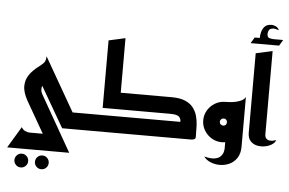

<svg xmlns="http://www.w3.org/2000/svg" viewBox="-77 -1136 2425 1612"><g transform="rotate(5 1135.0 -330.0)"><path d="M326 358Q302 358 285 341Q268 324 268 300Q268 276 285 259Q302 242 326 242Q350 242 367 259Q384 276 384 300Q384 324 367 341Q350 358 326 358ZM153 358Q129 358 112 341Q95 324 95 300Q95 276 112 259Q129 242 153 242Q177 242 194 259Q211 276 211 300Q211 324 194 341Q177 358 153 358Z M25 200 133 20Q143 40 163 50Q183 60 201 60H313L162 -203Q122 -274 123.5 -328Q125 -382 154 -422.5Q183 -463 223 -493Q254 -516 271 -534Q288 -552 288 -591L547 -140H700V0H471L274 -340Q268 -329 268.5 -309.5Q269 -290 279 -272L548 200Z M660 0V-140H1455Q1456 -167 1438.5 -183.5Q1421 -200 1365 -200H795V-769L935 -800V-340H1365Q1435 -340 1479 -321Q1523 -302 1547 -270.5Q1571 -239 1581.5 -200.5Q1592 -162 1593.5 -121.5Q1595 -81 1595 -45Q1595 -39 1595 -33.5Q1595 -28 1595 -23Q1595 -11 1585 -6Q1575 -1 1565 -0.5Q1555 0 1555 0Z M1680 132Q1737 147 1770.5 140.5Q1804 134 1820 116Q1836 98 1840.5 79.5Q1845 61 1845 52V-3Q1831 0 1816 0Q1770 0 1731 -23Q1692 -46 1668.5 -85Q1645 -124 1645 -170Q1645 -217 1668.5 -255.5Q1692 -294 1731 -317Q1770 -340 1816 -340Q1829 -340 1853 -341.5Q1877 -343 1903.5 -348.5Q1930 -354 1952.5 -365.5Q1975 -377 1985 -396V22Q1985 81 1960 118.5Q1935 156 1896.5 173.5Q1858 191 1815.5 191Q1773 191 1736.5 175.5Q1700 160 1680 132ZM1816 -140Q1829 -140 1837 -148.5Q1845 -157 1845 -170Q1845 -183 1837 -191.5Q1829 -200 1816 -200Q1803 -200 1794 -191.5Q1785 -183 1785 -170Q1785 -157 1794 -148.5Q1803 -140 1816 -140Z M1985 -850 2015 -900H2058Q2058 -926 2064 -949Q2072 -979 2091 -998.5Q2110 -1018 2149 -1018Q2163 -1018 2182.5 -1009.5Q2202 -1001 2212 -978Q2206 -981 2186 -986Q2166 -991 2152 -987Q2136 -983 2129.5 -973Q2123 -963 2121.5 -953.5Q2120 -944 2120 -940Q2120 -939 2120 -939Q2120 -911 2139 -905.5Q2158 -900 2176 -900H2255L2225 -850Z M2270 -58Q2264 -36 2238.5 -19.5Q2213 -3 2178.5 3Q2144 9 2111.5 1.5Q2079 -6 2057 -30.5Q2035 -55 2035 -100V-769L2175 -800V-100Q2175 -75 2186 -63.5Q2197 -52 2213 -49.5Q2229 -47 2245 -50.5Q2261 -54 2270 -58Z"/></g></svg>

Font: Reem Kufi Ink
Style: Bold
Weight: 700
Designer: Khaled Hosny
Version: Version 1.002